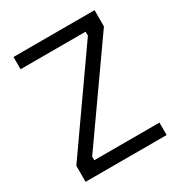

<svg xmlns="http://www.w3.org/2000/svg" viewBox="-165 -807 865 923"><g transform="rotate(-30 268.0 -345.5)"><path d="M43 -624V-692H493V-602L131 -88V-68H493V1H43V-88L404 -602V-624Z"/></g></svg>

Font: Titillium Web
Style: Regular
Weight: 400
Version: Version 1.002;PS 57.000;hotconv 1.0.70;makeotf.lib2.5.55311